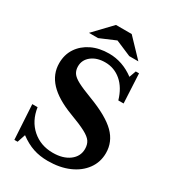

<svg xmlns="http://www.w3.org/2000/svg" viewBox="-225 -1088 1114 1226"><g transform="rotate(30 331.5 -475.0)"><path d="M69 0 54 -255H93Q107 -161 169.5 -106Q232 -51 322 -51Q397 -51 443 -85.5Q489 -120 489 -175Q489 -207 474.5 -229Q460 -251 419.5 -272.5Q379 -294 301 -323Q185 -367 128.5 -427.5Q72 -488 72 -568Q72 -631 103.5 -678.5Q135 -726 190.5 -753Q246 -780 319 -780Q418 -780 504 -716L522 -766H546L557 -550H518Q494 -632 443 -675.5Q392 -719 325 -719Q264 -719 225 -688.5Q186 -658 186 -610Q186 -582 199.5 -561.5Q213 -541 250 -521.5Q287 -502 356 -476Q496 -423 557 -362.5Q618 -302 618 -219Q618 -152 580 -100Q542 -48 475 -19Q408 10 320 10Q261 10 212 -6.5Q163 -23 113 -60L93 0ZM264 -960H380L504 -830H437L322 -879L207 -830H140Z"/></g></svg>

Font: Libre Baskerville
Style: Bold
Weight: 700
Designer: Pablo Impallari, Rodrigo Fuenzalida
Foundry: Pablo Impallari, Rodrigo Fuenzalida
Version: Version 1.051; ttfautohint (v1.8.4.7-5d5b)